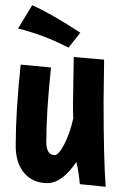

<svg xmlns="http://www.w3.org/2000/svg" viewBox="-20 -697 460 734"><path d="M378 -469 376 -311Q376 -88 384 17L285 7Q282 -35 272 -78Q217 3 161.5 3Q106 3 73 -35Q40 -73 40 -140Q40 -270 59 -450L175 -439Q157 -268 157 -155Q157 -104 189 -104Q204 -104 225.5 -145Q247 -186 260 -244Q259 -266 259 -296Q259 -326 262 -479ZM287 -572 242 -515Q144 -565 49 -588L103 -677Q174 -646 287 -572Z"/></svg>

Font: Boogaloo
Style: Regular
Weight: 400
Designer: John Vargas Beltran
Foundry: John Vargas Beltran
Version: Version 1.002